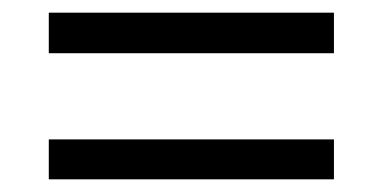

<svg xmlns="http://www.w3.org/2000/svg" viewBox="-20 -473 603 303"><path d="M507 -453V-389H57V-453ZM507 -253V-190H57V-253Z"/></svg>

Font: oriya115
Style: Regular
Weight: 400
Designer: Amélie Bonet and Sol Matas
Foundry: Google LLC
Version: Version 2.003